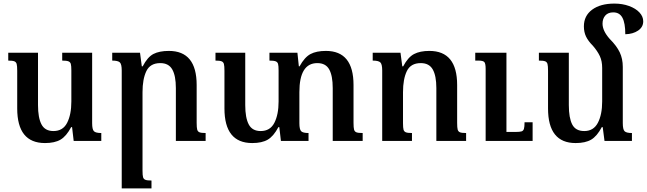

<svg xmlns="http://www.w3.org/2000/svg" viewBox="-20 -786 3608 1071"><path d="M76 -181V-391Q76 -418 73 -429Q70 -440 60 -444Q50 -448 26 -448V-492H192V-200Q192 -129 211.5 -92Q231 -55 278 -55Q331 -55 354.5 -101Q378 -147 378 -220V-393Q378 -419 375 -429.5Q372 -440 361.5 -444Q351 -448 327 -448V-492H494V-99Q494 -64 504 -54Q514 -44 545 -44V0H391L382 -77H377Q350 -26 317.5 -7Q285 12 231 12Q76 12 76 -181Z M1127 0H961V-295Q961 -363 941 -398.5Q921 -434 874 -434Q818 -434 796.5 -389.5Q775 -345 775 -272V166Q775 192 778 202.5Q781 213 791 217Q801 221 825 221V265H659V-393Q659 -428 648.5 -438Q638 -448 606 -448V-492H761L771 -416H776Q803 -468 836 -485Q869 -502 922 -502Q1077 -502 1077 -312V-101Q1077 -74 1080 -63Q1083 -52 1093 -48Q1103 -44 1127 -44Z M2003 -44V0H1836V-295Q1836 -363 1816.5 -398.5Q1797 -434 1750 -434Q1650 -434 1650 -272V-99Q1650 -64 1660 -54Q1670 -44 1701 -44V0H1547L1538 -77H1533Q1506 -26 1473.5 -7Q1441 12 1387 12Q1232 12 1232 -181V-391Q1232 -418 1229 -429Q1226 -440 1216 -444Q1206 -448 1182 -448V-492H1348V-200Q1348 -129 1367.5 -92Q1387 -55 1434 -55Q1487 -55 1510.5 -101Q1534 -147 1534 -220V-393Q1534 -419 1531 -429.5Q1528 -440 1517.5 -444Q1507 -448 1483 -448V-492H1639L1647 -416H1651Q1679 -467 1712 -484.5Q1745 -502 1798 -502Q1952 -502 1952 -312V-101Q1952 -74 1955 -63Q1958 -52 1968 -48Q1978 -44 2003 -44Z M2580 0H2414V-295Q2414 -363 2394 -398.5Q2374 -434 2327 -434Q2271 -434 2249.5 -389.5Q2228 -345 2228 -272V-99Q2228 -73 2231 -62.5Q2234 -52 2244 -48Q2254 -44 2278 -44V0H2112V-393Q2112 -428 2101.5 -438Q2091 -448 2059 -448V-492H2214L2224 -416H2229Q2256 -467 2289.5 -484.5Q2323 -502 2375 -502Q2530 -502 2530 -312V-101Q2530 -74 2533 -63Q2536 -52 2546 -48Q2556 -44 2580 -44ZM2951 0H2689V-402Q2689 -432 2681.5 -440Q2674 -448 2649 -448H2631V-492H2805V-50H2855Q2879 -50 2889 -53Q2899 -56 2902.5 -67Q2906 -78 2906 -104H2951Z M3505 -44V0H3352L3342 -77H3337Q3310 -26 3277.5 -7Q3245 12 3191 12Q3037 12 3037 -181V-391Q3037 -418 3034 -429Q3031 -440 3021 -444Q3011 -448 2986 -448V-492H3153V-200Q3153 -128 3172 -91.5Q3191 -55 3239 -55Q3291 -55 3315 -101Q3339 -147 3339 -220V-407Q3339 -445 3326 -473Q3313 -501 3287 -531Q3261 -557 3249 -582Q3237 -607 3237 -639Q3237 -698 3283 -732Q3329 -766 3407 -766Q3452 -766 3489 -752.5Q3526 -739 3547 -716.5Q3568 -694 3568 -667Q3568 -635 3539.5 -615.5Q3511 -596 3468 -595Q3468 -657 3452 -687Q3436 -717 3401 -717Q3372 -717 3356.5 -699.5Q3341 -682 3341 -654Q3341 -614 3381 -569Q3420 -530 3437 -494Q3454 -458 3454 -413V-99Q3454 -64 3464 -54Q3474 -44 3505 -44Z"/></svg>

Font: Noto Serif Armenian Medium
Style: Regular
Weight: 500
Designer: Monotype Design team
Foundry: Monotype Imaging Inc.
Version: Version 1.000